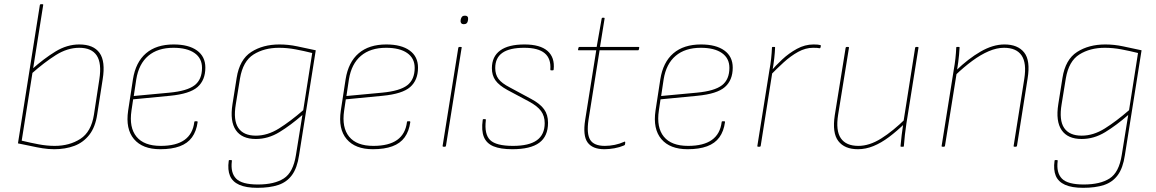

<svg xmlns="http://www.w3.org/2000/svg" viewBox="-20 -703 5540 920"><path d="M240 12Q212 12 184 7.5Q156 3 127 -3.5Q98 -10 66 -16L171 -679Q172 -683 176 -683H183Q188 -683 187 -679L84 -29Q125 -19 165 -11.5Q205 -4 242 -4Q313 -4 365 -37.5Q417 -71 430 -153L456 -323Q468 -400 443.5 -437Q419 -474 360 -474Q303 -474 247.5 -439Q192 -404 130 -349L133 -371Q190 -422 245.5 -456Q301 -490 360 -490Q428 -490 457 -449.5Q486 -409 472 -323L446 -156Q437 -94 408 -57Q379 -20 336 -4Q293 12 240 12Z M748 12Q663 12 622 -36.5Q581 -85 594 -173L617 -323Q630 -405 679.5 -447.5Q729 -490 812 -490Q884 -490 924 -461Q964 -432 964 -379Q964 -319 926.5 -286Q889 -253 794 -244L618 -227L610 -173Q598 -92 634 -48Q670 -4 750 -4Q824 -4 864 -32.5Q904 -61 911 -118Q911 -122 915 -122H924Q927 -122 927 -118Q921 -74 900 -45Q879 -16 841 -2Q803 12 748 12ZM621 -243 792 -259Q877 -267 912.5 -294.5Q948 -322 948 -378Q948 -424 912 -449Q876 -474 811 -474Q736 -474 690.5 -435.5Q645 -397 633 -323Z M1319 -490Q1362 -490 1404 -481Q1446 -472 1493 -462L1413 41Q1404 102 1379 136Q1354 170 1313 183.5Q1272 197 1213 197Q1159 197 1126.5 182.5Q1094 168 1082 139.5Q1070 111 1076 68Q1076 64 1079 64H1088Q1092 64 1091 69Q1084 125 1111.5 153Q1139 181 1216 181Q1295 181 1340 152Q1385 123 1398 40L1429 -152Q1373 -103 1319 -70Q1265 -37 1206 -37Q1139 -37 1110 -79.5Q1081 -122 1094 -204L1114 -330Q1128 -418 1184 -454Q1240 -490 1319 -490ZM1206 -53Q1262 -53 1317 -87.5Q1372 -122 1433 -175L1476 -449Q1436 -459 1396 -466.5Q1356 -474 1317 -474Q1246 -474 1195 -442Q1144 -410 1130 -327L1110 -204Q1097 -127 1122 -90Q1147 -53 1206 -53Z M1767 12Q1682 12 1641 -36.5Q1600 -85 1613 -173L1636 -323Q1649 -405 1698.5 -447.5Q1748 -490 1831 -490Q1903 -490 1943 -461Q1983 -432 1983 -379Q1983 -319 1945.5 -286Q1908 -253 1813 -244L1637 -227L1629 -173Q1617 -92 1653 -48Q1689 -4 1769 -4Q1843 -4 1883 -32.5Q1923 -61 1930 -118Q1930 -122 1934 -122H1943Q1946 -122 1946 -118Q1940 -74 1919 -45Q1898 -16 1860 -2Q1822 12 1767 12ZM1640 -243 1811 -259Q1896 -267 1931.5 -294.5Q1967 -322 1967 -378Q1967 -424 1931 -449Q1895 -474 1830 -474Q1755 -474 1709.5 -435.5Q1664 -397 1652 -323Z M2105 0Q2100 0 2101 -5L2176 -474Q2177 -478 2181 -478H2188Q2190 -478 2191.5 -477.5Q2193 -477 2192 -474L2117 -5Q2116 -1 2115 -0.5Q2114 0 2112 0ZM2202 -587Q2194 -587 2190 -592Q2186 -597 2187 -604L2188 -611Q2190 -619 2194.5 -623.5Q2199 -628 2208 -628Q2216 -628 2220 -623.5Q2224 -619 2223 -611L2222 -604Q2221 -596 2216 -591.5Q2211 -587 2202 -587Z M2435 12Q2378 12 2344.5 -2Q2311 -16 2298.5 -47Q2286 -78 2293 -128Q2293 -132 2296 -132H2305Q2307 -132 2307.5 -131.5Q2308 -131 2308 -127Q2300 -60 2328.5 -32Q2357 -4 2438 -4Q2515 -4 2552.5 -31Q2590 -58 2590 -113Q2590 -147 2572.5 -171Q2555 -195 2514 -217L2411 -272Q2371 -294 2354 -318Q2337 -342 2337 -376Q2337 -432 2376.5 -461Q2416 -490 2493 -490Q2568 -490 2603.5 -459Q2639 -428 2633 -370Q2633 -366 2629 -366H2620Q2617 -366 2617 -370Q2621 -422 2590 -448Q2559 -474 2492 -474Q2422 -474 2387.5 -450Q2353 -426 2353 -377Q2353 -346 2368.5 -325Q2384 -304 2423 -284L2525 -229Q2568 -206 2587 -179.5Q2606 -153 2606 -115Q2606 -50 2564 -19Q2522 12 2435 12Z M2876 12Q2819 12 2795.5 -20.5Q2772 -53 2784 -129L2837 -462H2753Q2752 -462 2750.5 -462.5Q2749 -463 2750 -466L2752 -475Q2753 -477 2754 -477.5Q2755 -478 2757 -478H2839L2863 -614Q2864 -618 2867 -618H2874Q2878 -618 2877 -614L2855 -478H3040Q3044 -478 3043 -474L3041 -465Q3040 -463 3039 -462.5Q3038 -462 3036 -462H2853L2800 -129Q2790 -62 2808 -33Q2826 -4 2878 -4Q2902 -4 2926 -9Q2950 -14 2972 -24Q2974 -25 2975 -24Q2976 -23 2976 -21L2975 -12Q2975 -8 2970 -6Q2949 3 2924 7.5Q2899 12 2876 12Z M3275 12Q3190 12 3149 -36.5Q3108 -85 3121 -173L3144 -323Q3157 -405 3206.5 -447.5Q3256 -490 3339 -490Q3411 -490 3451 -461Q3491 -432 3491 -379Q3491 -319 3453.5 -286Q3416 -253 3321 -244L3145 -227L3137 -173Q3125 -92 3161 -48Q3197 -4 3277 -4Q3351 -4 3391 -32.5Q3431 -61 3438 -118Q3438 -122 3442 -122H3451Q3454 -122 3454 -118Q3448 -74 3427 -45Q3406 -16 3368 -2Q3330 12 3275 12ZM3148 -243 3319 -259Q3404 -267 3439.5 -294.5Q3475 -322 3475 -378Q3475 -424 3439 -449Q3403 -474 3338 -474Q3263 -474 3217.5 -435.5Q3172 -397 3160 -323Z M3613 0Q3608 0 3609 -4L3667 -368Q3672 -394 3675 -422Q3678 -450 3679 -475Q3679 -478 3682 -478H3691Q3693 -478 3693.5 -477.5Q3694 -477 3694 -475Q3693 -451 3690 -424Q3687 -397 3681 -362V-358L3625 -4Q3624 -1 3623 -0.5Q3622 0 3620 0ZM3669 -340 3673 -361Q3696 -388 3728 -418Q3760 -448 3798.5 -469Q3837 -490 3878 -490Q3901 -490 3911 -487Q3913 -486 3913 -485.5Q3913 -485 3913 -483Q3913 -482 3912.5 -479Q3912 -476 3911 -474Q3910 -471 3906 -472Q3902 -473 3895 -473.5Q3888 -474 3876 -474Q3840 -474 3804.5 -454.5Q3769 -435 3735 -404Q3701 -373 3669 -340Z M4091 12Q4027 12 3997 -27Q3967 -66 3980 -151L4032 -474Q4033 -478 4037 -478H4044Q4049 -478 4048 -474L3996 -153Q3984 -77 4009 -40.5Q4034 -4 4093 -4Q4146 -4 4202.5 -39.5Q4259 -75 4320 -135L4317 -113Q4278 -75 4240 -46.5Q4202 -18 4165 -3Q4128 12 4091 12ZM4298 0Q4297 0 4296 -0.5Q4295 -1 4295 -3Q4297 -29 4300.5 -55.5Q4304 -82 4308 -110L4309 -119L4365 -474Q4366 -477 4367 -477.5Q4368 -478 4370 -478H4377Q4382 -478 4381 -474L4323 -110Q4319 -85 4316 -57Q4313 -29 4311 -3Q4311 0 4308 0Z M4841 0Q4836 0 4837 -4L4888 -325Q4900 -401 4875 -437.5Q4850 -474 4791 -474Q4756 -474 4717.5 -457.5Q4679 -441 4639 -411.5Q4599 -382 4558 -343L4561 -365Q4620 -422 4679 -456Q4738 -490 4793 -490Q4857 -490 4887.5 -451.5Q4918 -413 4904 -327L4853 -4Q4852 0 4848 0ZM4496 0Q4491 0 4492 -4L4550 -368Q4555 -395 4558 -422.5Q4561 -450 4562 -475Q4562 -478 4565 -478H4575Q4577 -478 4577.5 -477.5Q4578 -477 4578 -475Q4577 -458 4575.5 -440.5Q4574 -423 4571.5 -405Q4569 -387 4566 -368L4565 -359L4508 -4Q4507 -1 4506 -0.5Q4505 0 4503 0Z M5276 -490Q5319 -490 5361 -481Q5403 -472 5450 -462L5370 41Q5361 102 5336 136Q5311 170 5270 183.5Q5229 197 5170 197Q5116 197 5083.5 182.5Q5051 168 5039 139.5Q5027 111 5033 68Q5033 64 5036 64H5045Q5049 64 5048 69Q5041 125 5068.5 153Q5096 181 5173 181Q5252 181 5297 152Q5342 123 5355 40L5386 -152Q5330 -103 5276 -70Q5222 -37 5163 -37Q5096 -37 5067 -79.5Q5038 -122 5051 -204L5071 -330Q5085 -418 5141 -454Q5197 -490 5276 -490ZM5163 -53Q5219 -53 5274 -87.5Q5329 -122 5390 -175L5433 -449Q5393 -459 5353 -466.5Q5313 -474 5274 -474Q5203 -474 5152 -442Q5101 -410 5087 -327L5067 -204Q5054 -127 5079 -90Q5104 -53 5163 -53Z"/></svg>

Font: Sofia Sans Hairline
Style: Italic
Weight: 1
Italic angle: -9°
Designer: Botio Nikoltchev, Ani Petrova
Foundry: lettersoup
Version: Version 4.102